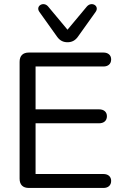

<svg xmlns="http://www.w3.org/2000/svg" viewBox="-20 -930 613 950"><path d="M123 0H492C514 0 530 -12 530 -35C530 -57 514 -69 492 -69H156V-320H470C493 -320 509 -332 509 -355C509 -377 493 -389 470 -389H156V-601H492C514 -601 530 -613 530 -636C530 -658 514 -670 492 -670H123C93 -670 77 -654 77 -624V-46C77 -16 93 0 123 0ZM314 -721C335 -721 352 -729 366 -749L453 -871C474 -900 434 -925 410 -898L314 -783L218 -898C195 -925 154 -900 175 -871L262 -749C276 -729 293 -721 314 -721Z"/></svg>

Font: SN Pro Book
Style: Regular
Weight: 350
Designer: Tobias Whetton
Foundry: Supernotes
Version: Version 1.003;Glyphs 3.3 (3324)